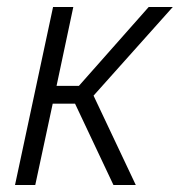

<svg xmlns="http://www.w3.org/2000/svg" viewBox="-20 -530 515 550"><path d="M23 0 132 -510H190L142 -284H206L406 -510H475L248 -256L369 0H305L195 -233H131L81 0Z"/></svg>

Font: Saira SemiCondensed Light
Style: Italic
Weight: 300
Width: 4
Italic angle: -12°
Designer: Hector Gatti with collaboration of the Omnibus-Type team
Foundry: Omnibus-Type
Version: Version 1.101